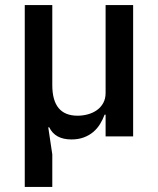

<svg xmlns="http://www.w3.org/2000/svg" viewBox="-20 -540 625 760"><path d="M78 200V-520H187V-203Q187 -82 287 -82Q308 -82 328 -87.5Q348 -93 363.5 -104Q379 -115 388.5 -132Q398 -149 398 -172V-520H507V0H398V-86H394Q387 -67 376 -49Q365 -31 349 -17.5Q333 -4 311.5 4Q290 12 263 12Q198 12 175 -36H171L187 71V200Z"/></svg>

Font: IBM Plex Sans Thai Looped Medium
Style: Regular
Weight: 500
Designer: Mike Abbink, Paul van der Laan, Pieter van Rosmalen, Ben Mitchell, Mark Frömberg
Foundry: Bold Monday
Version: Version 1.1